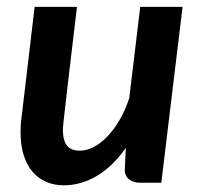

<svg xmlns="http://www.w3.org/2000/svg" viewBox="-20 -533 578 560"><path d="M204.5 -513Q194.5 -428.5 187.5 -370Q180.5 -311.5 176 -272.5Q171.5 -233.5 169 -211Q166.5 -188.5 165.2 -177Q164 -165.5 163.8 -161.5Q163.5 -157.5 163.5 -155Q163.5 -122 175.8 -107.8Q188 -93.5 213 -93.5Q232.5 -93.5 253.2 -104.2Q274 -115 293.2 -135Q312.5 -155 329 -183.5Q345.5 -212 357 -247L389 -513H512.5L450.5 0H388Q379.5 0 371.8 -2.2Q364 -4.5 357.8 -9Q351.5 -13.5 347.8 -20.5Q344 -27.5 344 -37V-39L347 -101.5Q308 -46.5 261.8 -19.5Q215.5 7.5 166 7.5Q137.5 7.5 114.2 -2.8Q91 -13 74.5 -32.5Q58 -52 49 -80.8Q40 -109.5 40 -146.5Q40 -156.5 40.5 -166.5Q41 -176.5 42.5 -187.5L81 -513Z"/></svg>

Font: Lato TR
Style: Bold Italic
Weight: 700
Italic angle: -12°
Designer: Lukasz Dziedzic
Foundry: tyPoland Lukasz Dziedzic
Version: Version 1.104 2013